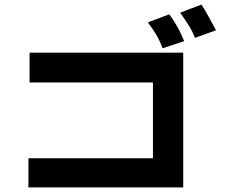

<svg xmlns="http://www.w3.org/2000/svg" viewBox="-20 -803 1002 831"><path d="M760 -748 801 -764 852 -783Q877 -744 915 -672L824 -639Q814 -665 801 -686.5Q788 -708 760 -748ZM620 -706Q629 -709 639.5 -713.5Q650 -718 663 -722Q679 -729 713 -741Q737 -707 750 -683Q763 -659 777 -625L684 -594Q672 -625 661 -644.5Q650 -664 638 -681Q626 -698 620 -706ZM103 -118H642V-446H108V-575H773V8H103Z"/></svg>

Font: Gmarket Sans TTF Bold
Style: Regular
Weight: 700
Designer: Creative Director : Sungho Lee; Art Director : Kiwoong Choi; Project Manager : Sori Yang, Jongwook Yoon; Font Designer :
Foundry: Sandoll Inc.
Version: Version 1.000;hotconv 1.0.109;makeotfexe 2.5.65596